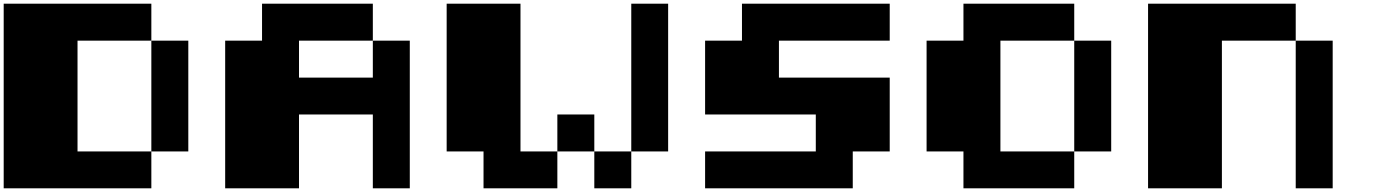

<svg xmlns="http://www.w3.org/2000/svg" viewBox="-20 -1020 7438 1040"><path d="M799.8 -199.7V-799.8H1000V-199.7ZM0 0V-1000H799.8V-799.8H399.9V-199.7H799.8V0Z M1199.7 0V-799.8H1399.4V-1000H1999.5V-799.8H1599.6V-599.6H1999.5V-799.8H2199.7V0H1999.5V-399.9H1599.6V0Z M3199.2 0V-199.7H3399.4V0ZM2999 -199.7V-399.9H3199.2V-199.7ZM2599.1 0V-199.7H2399.4V-1000H2799.3V-199.7H2999V0ZM3399.4 -199.7V-1000H3599.1V-199.7Z M3799.3 0V-199.7H4398.9V-399.9H3799.3V-799.8H3999V-1000H4799.3V-799.8H4199.2V-599.6H4799.3V-199.7H4599.1V0Z M5798.8 -199.7V-799.8H5999V-199.7ZM5198.7 0V-199.7H4999V-799.8H5198.7V-1000H5798.8V-799.8H5398.9V-199.7H5798.8V0Z M6998.5 0V-799.8H7198.7V0ZM6198.7 0V-1000H6998.5V-799.8H6598.6V0Z"/></svg>

Font: 8-bit HUD
Style: Regular
Weight: 400
Designer: lSPl
Foundry: https://fontstruct.com
Version: Version 1.0